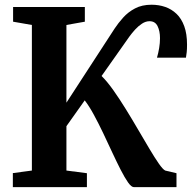

<svg xmlns="http://www.w3.org/2000/svg" viewBox="-20 -772 792 792"><path d="M33 0V-58L111.5 -68.5V-669L34 -682.5V-743H330V-682.5L254 -669V-348.5L453 -654.5Q467.5 -676.5 487.8 -699.2Q508 -722 536.8 -737.2Q565.5 -752.5 605 -752.5Q635 -752.5 661.2 -743.5Q687.5 -734.5 708 -715Q728.5 -695.5 740 -664Q751.5 -632.5 751.5 -588Q751.5 -568 750.2 -556.8Q749 -545.5 747 -534H627.5Q633 -552.5 636.5 -573.5Q640 -594.5 640 -614.5Q640 -644 630 -664.2Q620 -684.5 597 -684.5Q581 -684.5 565.8 -674.5Q550.5 -664.5 537.5 -650.2Q524.5 -636 514 -621.5L399 -458.5Q422 -436 447.5 -400Q473 -364 499.2 -321.5Q525.5 -279 550.2 -236.5Q575 -194 596.8 -157.5Q618.5 -121 635.2 -97Q652 -73 661.5 -68.5L708 -57.5V0H532.5Q522 0 508.2 -19.5Q494.5 -39 478 -71.2Q461.5 -103.5 443.2 -142.8Q425 -182 405.8 -222.5Q386.5 -263 367.2 -298.5Q348 -334 329.5 -358L254 -251.5V-68.5L338.5 -57.5V0Z"/></svg>

Font: Merriweather 24pt SemiCondensed
Style: Bold
Weight: 700
Width: 4
Designer: Eben Sorkin
Foundry: Eben Sorkin
Version: Version 2.100